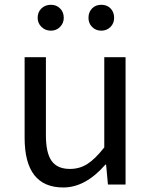

<svg xmlns="http://www.w3.org/2000/svg" viewBox="-20 -787 646 819"><path d="M250 12.7Q85 12.7 85 -199.2V-543H175.8V-210Q175.8 -134.8 200.2 -100.6Q224.6 -66.4 278.3 -66.4Q319.3 -66.4 352.5 -87.4Q385.7 -108.4 424.8 -158.2V-543H515.6V0H440.4L432.6 -85H429.7Q344.7 12.7 250 12.7ZM197.3 -656.2Q172.9 -656.2 156.7 -672.4Q140.6 -688.5 140.6 -710.9Q140.6 -735.4 156.7 -751Q172.9 -766.6 197.3 -766.6Q220.7 -766.6 236.3 -751Q252 -735.4 252 -710.9Q252 -688.5 236.3 -672.4Q220.7 -656.2 197.3 -656.2ZM357.4 -710.9Q357.4 -735.4 372.6 -751Q387.7 -766.6 412.1 -766.6Q436.5 -766.6 451.7 -751Q466.8 -735.4 466.8 -710.9Q466.8 -687.5 451.2 -671.9Q435.5 -656.2 412.1 -656.2Q388.7 -656.2 373 -671.9Q357.4 -687.5 357.4 -710.9Z"/></svg>

Font: Gen Shin Gothic Regular
Style: Regular
Weight: 400
Designer: [Source Han Sans]
Ryoko NISHIZUKA  (kana & ideographs); Paul D. Hunt (Latin, Greek & Cyrillic); Wenlong ZHANG  (bopomofo
Version: Version 1.002.20150607